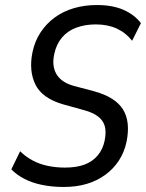

<svg xmlns="http://www.w3.org/2000/svg" viewBox="-20 -734 580 763"><path d="M233 9Q188 9 148 1Q108 -7 76.5 -23.5Q45 -40 25 -61L60 -133Q81 -112 108.5 -97Q136 -82 169 -75Q202 -68 238 -68Q284 -68 316 -80Q348 -92 368.5 -116.5Q389 -141 396 -176Q403 -211 396 -234Q389 -257 368.5 -272Q348 -287 315 -296L232 -319Q148 -343 121 -397.5Q94 -452 109 -526Q118 -570 141 -605Q164 -640 197.5 -664.5Q231 -689 273.5 -701.5Q316 -714 365 -714Q427 -714 470.5 -695Q514 -676 540 -642L505 -572Q480 -604 444 -620.5Q408 -637 361 -637Q318 -637 283 -624Q248 -611 226 -584.5Q204 -558 196 -521Q185 -473 204 -440Q223 -407 272 -393L355 -371Q438 -348 468.5 -299.5Q499 -251 483 -171Q474 -129 452.5 -96Q431 -63 398 -39Q365 -15 324 -3Q283 9 233 9Z"/></svg>

Font: Nunito Sans 10pt Condensed Medium
Style: Italic
Weight: 500
Width: 3
Italic angle: -9°
Designer: Vernon Adams
Foundry: Vernon Adams
Version: Version 3.101;gftools[0.9.27]